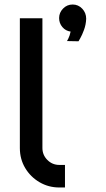

<svg xmlns="http://www.w3.org/2000/svg" viewBox="-20 -831 469 851"><path d="M268 0H243Q195 0 155 -23.5Q115 -47 91.5 -86.5Q68 -126 68 -175V-750H168V-175Q168 -144 190 -122Q212 -100 243 -100H268ZM362 -748Q361 -722 352.5 -699Q344 -676 336 -662Q328 -648 328 -648L277 -649Q277 -649 283 -660.5Q289 -672 293 -691Q271 -694 256.5 -711Q242 -728 242 -751Q242 -775 259.5 -793Q277 -811 302 -811Q327 -811 344.5 -792.5Q362 -774 362 -748Z"/></svg>

Font: Bruno Ace
Style: Regular
Weight: 400
Version: Version 1.100; ttfautohint (v1.8.4.7-5d5b);gftools[0.9.27]